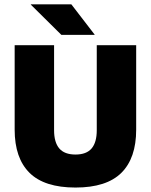

<svg xmlns="http://www.w3.org/2000/svg" viewBox="-20 -847 694 884"><path d="M327.5 16.5Q184.5 16.5 116 -51.2Q47.5 -119 47.5 -250V-639H229V-247.5Q229 -191.5 253 -163.5Q277 -135.5 327.5 -135.5Q378 -135.5 401.8 -163.5Q425.5 -191.5 425.5 -247.5V-639H607V-250Q607 -119 538.8 -51.2Q470.5 16.5 327.5 16.5ZM308.5 -827 415.5 -688V-686.5H262.5L122 -825.5V-827Z"/></svg>

Font: Anek Tamil Medium ExtraBold
Style: Regular
Weight: 800
Version: Version 1.003